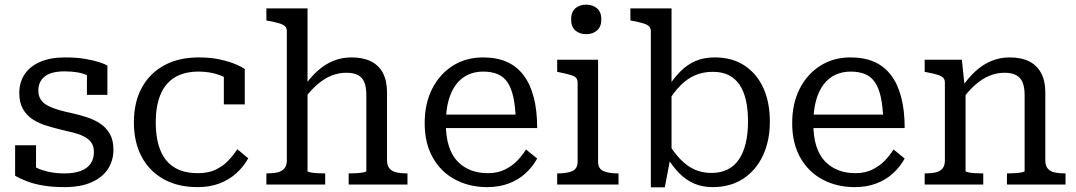

<svg xmlns="http://www.w3.org/2000/svg" viewBox="-20 -794 4631 826"><path d="M384 -141Q384 -165 372.5 -181Q361 -197 341 -207Q321 -217 295.5 -223.5Q270 -230 243 -236Q210 -244 178 -254Q146 -264 120 -281Q94 -298 78.5 -325.5Q63 -353 63 -394Q63 -440 86 -474.5Q109 -509 153 -528Q197 -547 259 -547Q308 -547 344.5 -541Q381 -535 405.5 -527Q430 -519 442 -512V-386H354V-490Q364 -490 371.5 -487Q379 -484 383.5 -478.5Q388 -473 390.5 -464Q393 -455 392 -444Q380 -458 360 -468Q340 -478 314.5 -482.5Q289 -487 259 -487Q200 -487 172.5 -465Q145 -443 145 -405Q145 -380 156.5 -364Q168 -348 188 -338Q208 -328 234.5 -320.5Q261 -313 290 -307Q322 -300 354 -289.5Q386 -279 411.5 -262Q437 -245 452.5 -218Q468 -191 468 -150Q468 -103 444 -66.5Q420 -30 373 -9.5Q326 11 257 11Q207 11 167.5 4.5Q128 -2 97.5 -13.5Q67 -25 45 -38V-169H135V-31Q119 -39 110.5 -47Q102 -55 99 -63Q96 -71 96 -80Q96 -89 98 -98Q114 -83 137.5 -72Q161 -61 191 -54.5Q221 -48 257 -48Q299 -48 327 -58.5Q355 -69 369.5 -89.5Q384 -110 384 -141Z M832 -49Q876 -49 907.5 -64Q939 -79 961.5 -102.5Q984 -126 1001 -152L1048 -113Q1028 -77 996.5 -48.5Q965 -20 923.5 -4.5Q882 11 830 11Q745 11 683.5 -23.5Q622 -58 589 -120.5Q556 -183 556 -268Q556 -354 590 -416.5Q624 -479 686.5 -513Q749 -547 835 -547Q887 -547 927 -538Q967 -529 994 -517.5Q1021 -506 1033 -497V-345H943V-474Q953 -473 962 -469.5Q971 -466 977 -460Q983 -454 986 -447Q989 -440 989 -432Q967 -455 926 -470.5Q885 -486 835 -486Q772 -486 731 -460.5Q690 -435 670 -386Q650 -337 650 -268Q650 -215 661 -174Q672 -133 694.5 -105Q717 -77 751 -63Q785 -49 832 -49Z M1303 -758V-58Q1303 -55 1315 -52.5Q1327 -50 1344 -49Q1361 -48 1375 -48H1379V0H1126V-48H1129Q1155 -48 1174 -52.5Q1193 -57 1203.5 -69.5Q1214 -82 1214 -104V-659Q1214 -674 1205.5 -681.5Q1197 -689 1180 -694Q1163 -699 1136 -704L1126 -706V-758ZM1733 0H1480V-48H1484Q1498 -48 1515 -49Q1532 -50 1544 -52.5Q1556 -55 1556 -58V-385Q1556 -418 1548 -439Q1540 -460 1521 -470.5Q1502 -481 1469 -481Q1436 -481 1404.5 -468Q1373 -455 1343.5 -429Q1314 -403 1284 -363V-416Q1313 -459 1345 -488Q1377 -517 1413.5 -532Q1450 -547 1492 -547Q1541 -547 1575 -530.5Q1609 -514 1627 -480.5Q1645 -447 1645 -396V-104Q1645 -82 1655.5 -69.5Q1666 -57 1685 -52.5Q1704 -48 1730 -48H1733Z M1898 -263Q1898 -205 1911.5 -164Q1925 -123 1950 -98Q1975 -73 2007.5 -61Q2040 -49 2078 -49Q2120 -49 2151 -64Q2182 -79 2204.5 -102Q2227 -125 2243 -151L2291 -112Q2272 -77 2241 -48.5Q2210 -20 2168.5 -4.5Q2127 11 2076 11Q2000 11 1939 -21Q1878 -53 1842.5 -115Q1807 -177 1807 -264Q1807 -349 1839.5 -412.5Q1872 -476 1928.5 -511.5Q1985 -547 2058 -547Q2117 -547 2160 -528Q2203 -509 2232 -471Q2261 -433 2276 -376Q2291 -319 2291 -243H1877V-301H2225L2199 -279Q2197 -336 2188.5 -375.5Q2180 -415 2163.5 -439.5Q2147 -464 2121 -475Q2095 -486 2058 -486Q2023 -486 1993.5 -472.5Q1964 -459 1942.5 -431Q1921 -403 1909.5 -361Q1898 -319 1898 -263Z M2502 -647Q2473 -647 2455 -663Q2437 -679 2437 -711Q2437 -742 2455 -758Q2473 -774 2502 -774Q2530 -774 2548.5 -758Q2567 -742 2567 -711Q2567 -679 2548.5 -663Q2530 -647 2502 -647ZM2553 -537V-99Q2553 -68 2576 -58Q2599 -48 2638 -48H2641V0H2377V-48H2380Q2419 -48 2442 -58Q2465 -68 2465 -99V-438Q2465 -460 2446 -467.5Q2427 -475 2387 -483L2377 -485V-537Z M3045 11Q3002 11 2967 -4Q2932 -19 2903.5 -47.5Q2875 -76 2850 -117L2853 -181Q2879 -138 2907.5 -108.5Q2936 -79 2968.5 -64.5Q3001 -50 3041 -50Q3080 -50 3109.5 -64.5Q3139 -79 3158.5 -107.5Q3178 -136 3188 -177Q3198 -218 3198 -271Q3198 -323 3189 -362.5Q3180 -402 3161.5 -429.5Q3143 -457 3114.5 -471Q3086 -485 3047 -485Q3005 -485 2971 -470.5Q2937 -456 2908 -427Q2879 -398 2852 -353L2850 -414Q2877 -456 2906.5 -486Q2936 -516 2972 -531.5Q3008 -547 3055 -547Q3130 -547 3183 -512Q3236 -477 3264 -415.5Q3292 -354 3292 -271Q3292 -189 3262.5 -125.5Q3233 -62 3178 -25.5Q3123 11 3045 11ZM2780 -659Q2780 -674 2771.5 -681.5Q2763 -689 2746 -694Q2729 -699 2702 -704L2692 -706V-758H2869V-121L2864 -114L2840 12H2780Z M3479 -263Q3479 -205 3492.5 -164Q3506 -123 3531 -98Q3556 -73 3588.5 -61Q3621 -49 3659 -49Q3701 -49 3732 -64Q3763 -79 3785.5 -102Q3808 -125 3824 -151L3872 -112Q3853 -77 3822 -48.5Q3791 -20 3749.5 -4.5Q3708 11 3657 11Q3581 11 3520 -21Q3459 -53 3423.5 -115Q3388 -177 3388 -264Q3388 -349 3420.5 -412.5Q3453 -476 3509.5 -511.5Q3566 -547 3639 -547Q3698 -547 3741 -528Q3784 -509 3813 -471Q3842 -433 3857 -376Q3872 -319 3872 -243H3458V-301H3806L3780 -279Q3778 -336 3769.5 -375.5Q3761 -415 3744.5 -439.5Q3728 -464 3702 -475Q3676 -486 3639 -486Q3604 -486 3574.5 -472.5Q3545 -459 3523.5 -431Q3502 -403 3490.5 -361Q3479 -319 3479 -263Z M3958 0V-48H3961Q3987 -48 4006 -52.5Q4025 -57 4035 -69.5Q4045 -82 4045 -104V-438Q4045 -453 4036.5 -460.5Q4028 -468 4011 -473Q3994 -478 3968 -483L3958 -485V-537H4118L4130 -423L4134 -418V-58Q4134 -55 4146 -52.5Q4158 -50 4175 -49Q4192 -48 4206 -48H4210V0ZM4564 0H4312V-48H4315Q4329 -48 4346 -49Q4363 -50 4375.5 -52.5Q4388 -55 4388 -58V-385Q4388 -418 4379.5 -439Q4371 -460 4352 -470.5Q4333 -481 4301 -481Q4268 -481 4236.5 -468Q4205 -455 4175.5 -429Q4146 -403 4116 -362V-416Q4145 -459 4177 -488Q4209 -517 4245.5 -532Q4282 -547 4324 -547Q4373 -547 4406.5 -530.5Q4440 -514 4458.5 -480.5Q4477 -447 4477 -396V-104Q4477 -82 4487 -69.5Q4497 -57 4516 -52.5Q4535 -48 4561 -48H4564Z"/></svg>

Font: Roboto Serif
Style: Regular
Weight: 400
Designer: Greg Gazdowicz
Foundry: Commercial Type
Version: Version 1.008